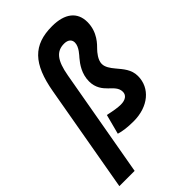

<svg xmlns="http://www.w3.org/2000/svg" viewBox="-284 -836 1155 1155"><g transform="rotate(-45 293.0 -258.5)"><path d="M346.2 9.8C470.2 9.8 557.1 -62 557.1 -164.6C557.1 -219.7 524.4 -254.9 492.7 -293C473.1 -316.4 454.1 -342.8 454.1 -370.1C454.1 -404.8 485.8 -440.4 497.1 -452.1C515.6 -471.2 571.8 -522 571.8 -609.4C571.8 -694.3 512.2 -742.2 403.3 -742.2C243.2 -742.2 165 -661.6 129.9 -460.4L9.3 224.6H139.2L261.2 -465.3C280.3 -573.7 314.9 -617.2 381.3 -616.7C413.6 -616.2 431.2 -600.1 431.2 -575.2C431.2 -538.1 393.1 -501 384.8 -490.7C360.4 -461.9 325.7 -413.6 325.7 -349.6C325.7 -295.4 353 -262.7 377 -239.3C400.4 -216.3 425.8 -196.3 425.8 -161.6C425.8 -132.8 401.9 -115.7 362.3 -115.7C335.9 -115.7 302.2 -121.6 258.8 -131.3L225.6 -4.9C255.9 4.4 293.9 9.8 346.2 9.8Z"/></g></svg>

Font: Cascadia Code
Style: Bold Italic
Weight: 700
Italic angle: -10°
Monospace: yes
Designer: Aaron Bell
Foundry: Saja Typeworks
Version: Version 2404.023